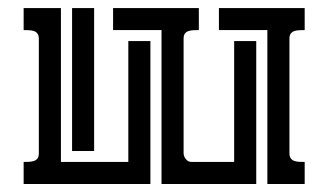

<svg xmlns="http://www.w3.org/2000/svg" viewBox="-20 -460 816 480"><path d="M383.8 -384.8H262.7V-439.9H477.1V-384.8Q471.2 -384.8 464.4 -384.5Q457.5 -384.3 451.9 -382.6Q446.3 -380.9 442.6 -376.5Q439 -372.1 439 -363.3V-77.1Q439 -69.3 444.6 -62.3Q450.2 -55.2 458.5 -55.2H565.4V-357.4H620.6V0H383.8ZM39.1 -55.2Q44.9 -55.2 51.8 -55.4Q58.6 -55.7 64.2 -57.4Q69.8 -59.1 73.5 -63.5Q77.1 -67.9 77.1 -76.7V-362.8Q77.1 -371.6 73.5 -376.2Q69.8 -380.9 64.2 -382.6Q58.6 -384.3 52 -384.5Q45.4 -384.8 39.1 -384.8V-439.9H132.3V-55.2H300.8V-357.4H356V0H39.1ZM741.7 0H648.4V-384.8H527.3V-439.9H741.7V-384.8Q735.8 -384.8 729 -384.5Q722.2 -384.3 716.6 -382.6Q710.9 -380.9 707.3 -376.5Q703.6 -372.1 703.6 -363.3V-77.1Q703.6 -68.4 707.3 -63.7Q710.9 -59.1 716.6 -57.4Q722.2 -55.7 728.8 -55.4Q735.4 -55.2 741.7 -55.2ZM215.3 -439.9V-82.5H160.2V-439.9Z"/></svg>

Font: Isar CAT
Style: Regular
Weight: 400
Designer: Digitized by Peter Wiegel
Foundry: CAT-Fonts, Peter Wiegel
Version: Version 1.000; ttfautohint (v1.3)